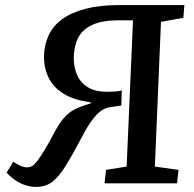

<svg xmlns="http://www.w3.org/2000/svg" viewBox="-20 -721 761 755"><path d="M503 -641H445Q380 -641 341.5 -622.5Q303 -604 287 -571.5Q271 -539 270 -494Q270 -454 284.5 -423.5Q299 -393 328 -376.5Q357 -360 399 -360Q417 -360 431 -361Q445 -362 459 -365L457 -306L416 -300Q401 -298 388 -291.5Q375 -285 362 -272Q349 -259 334.5 -238Q320 -217 303 -184Q265 -112 238 -68.5Q211 -25 185 -5.5Q159 14 122 14Q103 14 82.5 8Q62 2 43 -10.5Q24 -23 6 -42L32 -85Q47 -75 60.5 -69Q74 -63 86 -63Q98 -63 107 -68.5Q116 -74 127 -88.5Q138 -103 154 -129Q170 -155 192 -197Q213 -236 231 -257Q249 -278 273 -290.5Q297 -303 336 -314V-319Q271 -327 230 -352.5Q189 -378 170.5 -417Q152 -456 153 -501Q154 -545 171.5 -582.5Q189 -620 225 -646Q261 -672 316.5 -686.5Q372 -701 447 -701H705L701 -651L613 -635L589 -66L682 -53L676 0H391L397 -53L478 -66Z"/></svg>

Font: Literata Medium
Style: Italic
Weight: 500
Italic angle: -2°
Designer: Latin by Veronika Burian and Jose Scaglione. Greek by Irene Vlachou. Cyrillic by Vera Evstafieva
Foundry: TypeTogether
Version: Version 3.103;gftools[0.9.29]